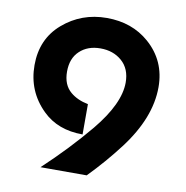

<svg xmlns="http://www.w3.org/2000/svg" viewBox="-83 -826 876 905"><g transform="rotate(10 355.5 -373.5)"><path d="M169.9 0Q291 -113.3 385.7 -227.5Q496.1 -361.3 496.1 -462.4Q496.1 -528.3 454.1 -564.9Q413.1 -600.6 351.6 -600.6Q290.5 -600.6 252.4 -564.5Q214.8 -529.3 214.8 -465.8Q214.8 -402.3 253.9 -369.6Q286.6 -341.8 338.4 -331.5V-186.5Q219.2 -186.5 146.5 -258.3Q58.6 -344.2 58.6 -469.2Q58.6 -594.7 146.5 -670.4Q235.4 -747.1 356.4 -747.1Q477.5 -747.1 559.6 -675.3Q652.3 -594.2 652.3 -467.8Q652.3 -320.8 534.2 -165.5Q468.8 -79.6 391.1 0Z"/></g></svg>

Font: Newest Shape
Style: Bold
Weight: 700
Designer: Wojciech Kalinowski "wmk69" (wmk69@o2.pl)
Foundry: Wojciech Kalinowski "wmk69" (wmk69@o2.pl)
Version: Version 1.0.0; 2022-02-24